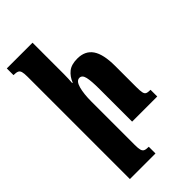

<svg xmlns="http://www.w3.org/2000/svg" viewBox="-298 -841 1156 1156"><g transform="rotate(-45 280.0 -262.5)"><path d="M539 0H325V-276Q325 -346 317.5 -378.5Q310 -411 287 -411Q261 -411 249 -367.5Q237 -324 237 -257V110Q237 140 241 154Q245 168 255.5 173Q266 178 289 178V235H71V-636Q71 -665 67 -679Q63 -693 52 -698Q41 -703 18 -703V-760H237V-493Q237 -455 234 -419H238Q253 -457 281 -479.5Q309 -502 360 -502Q426 -502 458 -455.5Q490 -409 490 -309V-130Q490 -96 493.5 -81Q497 -66 507 -61.5Q517 -57 539 -57Z"/></g></svg>

Font: Noto Serif Armenian Black Cond
Style: Regular
Weight: 900
Width: 3
Designer: Monotype Design team
Foundry: Monotype Imaging Inc.
Version: Version 1.000